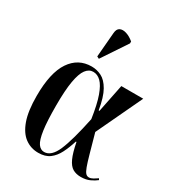

<svg xmlns="http://www.w3.org/2000/svg" viewBox="-192 -926 972 1055"><g transform="rotate(30 294.0 -398.0)"><path d="M210 10Q163 10 126 -17Q89 -44 68 -102.5Q47 -161 47 -257Q47 -404 95.5 -476Q144 -548 229 -548Q262 -548 292 -533Q322 -518 345.5 -477Q369 -436 382 -358H387L423 -536H562L425 -246Q446 -171 459 -124.5Q472 -78 481 -54Q490 -30 498.5 -21Q507 -12 519 -12Q531 -12 545 -20Q559 -28 570 -36L575 -27Q559 -14 535 -3Q511 8 479 8Q449 8 427.5 -4.5Q406 -17 390.5 -51Q375 -85 363 -147H359Q345 -102 327 -66.5Q309 -31 281.5 -10.5Q254 10 210 10ZM236 -10Q281 -10 310.5 -78.5Q340 -147 371 -296Q358 -384 340 -434Q322 -484 300 -505.5Q278 -527 251 -527Q224 -527 205 -501.5Q186 -476 176 -419Q166 -362 166 -265Q166 -165 174 -109.5Q182 -54 197.5 -32Q213 -10 236 -10ZM241 -604 227 -611 240 -766Q242 -794 258.5 -802Q275 -810 299 -802.5Q323 -795 347 -775V-763Z"/></g></svg>

Font: Noto Serif Display Condensed SemiBold
Style: Regular
Weight: 600
Width: 3
Designer: Monotype Design Team
Foundry: Monotype Imaging Inc.
Version: Version 2.009